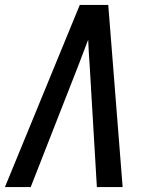

<svg xmlns="http://www.w3.org/2000/svg" viewBox="-26 -755 622 775"><path d="M-6 0H98L290 -490Q300 -516 310 -542.5Q320 -569 330 -595Q331 -569 332.5 -542.5Q334 -516 336 -490L365 0H469L411 -735H296Z"/></svg>

Font: Iosevka Sparkle Medium Oblique
Style: Regular
Weight: 500
Italic angle: -9°
Designer: Belleve Invis
Foundry: Belleve Invis
Version: Version 4.5.0; ttfautohint (v1.8.3)